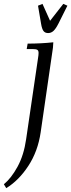

<svg xmlns="http://www.w3.org/2000/svg" viewBox="-79 -663 366 986"><path d="M-59.1 283.2Q-21 252 11.2 192.9Q43.5 133.8 55.2 51.8L116.2 -363.8Q119.1 -380.9 119.1 -391.1Q119.1 -402.8 112.8 -407Q106.4 -411.1 88.9 -411.1H58.1L63 -439Q131.8 -439 194.8 -445.8L192.9 -418L129.9 16.1Q115.7 113.8 66.7 188.7Q17.6 263.7 -46.9 303.2ZM116.2 -633.8 139.2 -643.1 178.2 -556.2 246.1 -643.1 267.1 -633.8 221.2 -542Q207.5 -515.1 195.6 -504.2Q183.6 -493.2 168 -493.2Q152.3 -493.2 144.3 -503.9Q136.2 -514.6 131.8 -542Z"/></svg>

Font: Dihjauti S
Style: Italic
Weight: 400
Italic angle: -9°
Designer: T. Christopher White
Version: Version 3.0.0